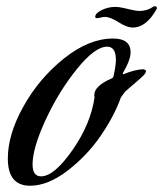

<svg xmlns="http://www.w3.org/2000/svg" viewBox="-20 -573 521 613"><path d="M437 -352Q446 -350 446 -346Q446 -340 438 -332Q427 -321 405.5 -303Q384 -285 380 -281L366 -262Q345 -203 301.5 -139.5Q258 -76 195.5 -28Q133 20 76 20Q5 20 5 -67Q5 -144 55 -233.5Q105 -323 184.5 -386.5Q264 -450 341 -450Q397 -450 397 -406Q397 -382 373 -341Q372 -340 372 -338Q372 -336 374 -336Q411 -351 437 -352ZM342 -328Q350 -363 350 -382Q350 -424 322 -424Q283 -424 225 -352Q167 -280 125.5 -190Q84 -100 84 -48Q84 -10 111 -10Q153 -10 211.5 -94Q270 -178 282 -263Q281 -265 281 -269Q281 -298 333 -321Q341 -324 342 -328ZM480 -544Q447 -485 404 -485Q385 -485 358.5 -502Q332 -519 315 -519Q308 -519 297 -516Q294 -515 290 -515Q284 -515 284 -519Q284 -531 305 -541Q326 -551 348 -551Q362 -551 387.5 -544.5Q413 -538 426 -538Q450 -538 470 -552Q471 -553 474 -553Q481 -553 481 -547Q481 -545 480 -544Z"/></svg>

Font: Aguafina Script
Style: Regular
Weight: 400
Designer: Angel Koziupa and Alejandro Paul
Foundry: Angel Koziupa and Alejandro Paul
Version: Version 1.000